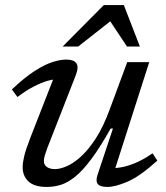

<svg xmlns="http://www.w3.org/2000/svg" viewBox="-20 -729 656 759"><path d="M365 -36 426.5 -221H417.5Q375 -145.5 340.5 -99.5Q306 -53.5 276.5 -30Q247 -6.5 220 1.8Q193 10 165 10Q115.5 10 92.5 -11.8Q69.5 -33.5 69.5 -68Q69.5 -86 75.8 -112Q82 -138 100 -184.5L201 -443L215.5 -415.5Q194.5 -417 168.2 -409.5Q142 -402 112 -386.2Q82 -370.5 49 -345.5L27 -375.5Q78.5 -424 118.2 -449.2Q158 -474.5 188.5 -484Q219 -493.5 242.5 -493.5Q271.5 -493.5 282 -478.8Q292.5 -464 278.5 -429L166.5 -142.5Q161 -127.5 157.2 -114.8Q153.5 -102 153.5 -92.5Q153.5 -77 165.5 -68.8Q177.5 -60.5 197.5 -60.5Q217.5 -60.5 244.5 -72.2Q271.5 -84 301.2 -111.2Q331 -138.5 360 -183.8Q389 -229 413.5 -296L483 -483.5H570L427.5 -38.5L413 -65Q434 -63 461 -68Q488 -73 519 -86.5Q550 -100 583 -123L602 -94Q532 -31 483.5 -10.5Q435 10 405 10Q376.5 10 367 -1Q357.5 -12 365 -36ZM227.5 -545 390.5 -709H469.5L533 -545H482L409 -655H429L289 -545Z"/></svg>

Font: Newsreader 10pt
Style: Italic
Weight: 400
Italic angle: -17°
Version: Version 1.003